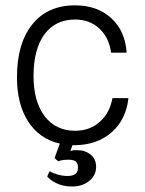

<svg xmlns="http://www.w3.org/2000/svg" viewBox="-20 -551 540 713"><path d="M182.6 36.1 196.3 47.9Q203.1 44.9 214.8 43Q224.6 42 232.4 42Q252 42 260.7 47.9Q269.5 54.7 269.5 71.3Q269.5 87.9 259.8 94.7Q251 102.5 230.5 102.5Q211.9 102.5 192.4 96.7Q175.8 91.8 164.1 85L155.3 104.5Q169.9 120.1 188.5 128.9Q213.9 141.6 248 141.6Q285.2 141.6 309.6 122.1Q336.9 101.6 336.9 68.4Q336.9 38.1 314.5 21.5Q294.9 6.8 268.6 6.8Q260.7 6.8 252.9 6.8Q246.1 7.8 241.2 9.8L249 -11.7H253.9Q340.8 -11.7 395.5 -60.5Q448.2 -107.4 457 -186.5H397.5Q387.7 -131.8 351.6 -99.6Q314.5 -65.4 258.8 -65.4Q186.5 -65.4 144.5 -121.1Q104.5 -175.8 104.5 -268.6Q104.5 -367.2 144.5 -422.9Q185.5 -478.5 258.8 -478.5Q312.5 -478.5 348.6 -445.3Q384.8 -412.1 392.6 -355.5H450.2Q445.3 -434.6 394.5 -482.4Q341.8 -531.2 258.8 -531.2Q156.2 -531.2 99.6 -460Q43 -389.6 43 -263.7Q43 -165 84 -100.6Q126 -35.2 202.1 -17.6Z"/></svg>

Font: DotumChe
Style: Regular
Weight: 400
Monospace: yes
Version: Version 2.21